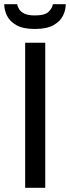

<svg xmlns="http://www.w3.org/2000/svg" viewBox="-27 -888 331 908"><path d="M92 0V-686H187V0ZM138 -751Q82 -751 50.5 -769Q19 -787 6 -814Q-7 -841 -7 -868H54Q56 -857 63.5 -844.5Q71 -832 88.5 -823.5Q106 -815 138 -815Q186 -815 203.5 -833Q221 -851 223 -868H284Q284 -841 271 -814Q258 -787 226 -769Q194 -751 138 -751Z"/></svg>

Font: Archivo VF Beta
Style: Regular
Weight: 400
Designer: Hector Gatti
Foundry: Omnibus-Type
Version: Version 1.002